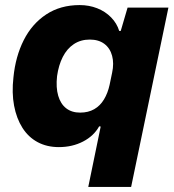

<svg xmlns="http://www.w3.org/2000/svg" viewBox="-20 -570 687 757"><path d="M328 167 377 -71 371 -72Q350 -34 307.5 -12Q265 10 212 10Q165 10 128.5 -9.5Q92 -29 68.5 -66Q45 -103 35.5 -153.5Q26 -204 33 -265Q41 -347 73.5 -411.5Q106 -476 162 -513Q218 -550 294 -550Q331 -550 363 -537.5Q395 -525 418 -501.5Q441 -478 450 -448H456L483 -540H644L497 167ZM296 -126Q328 -126 351.5 -139.5Q375 -153 390 -178Q405 -203 412 -235L422 -283Q430 -320 422 -350Q414 -380 391.5 -397Q369 -414 334 -414Q298 -414 271 -396Q244 -378 227.5 -345.5Q211 -313 205 -270Q200 -225 209.5 -192.5Q219 -160 241 -143Q263 -126 296 -126Z"/></svg>

Font: Mona Sans ExtraLight ExtraBold
Style: Italic
Weight: 800
Italic angle: -11.6951°
Version: Version 2.000